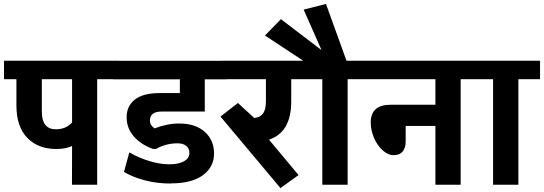

<svg xmlns="http://www.w3.org/2000/svg" viewBox="-35 -937 2759 974"><path d="M248.5 -281.2Q300.3 -281.2 330.6 -315.9V-535.2H177.2V-370.6Q177.2 -281.2 248.5 -281.2ZM250 -181.2Q158.2 -181.2 103.3 -237.8Q48.3 -294.4 48.3 -402.8V-535.2H-14.6V-628.9H568.4V-535.2H458V0H330.1L330.6 -196.3Q297.4 -181.2 250 -181.2Z M833 -6.8V-5.9Q759.8 -5.9 698.2 -22.5Q636.7 -39.1 593.8 -64.9L621.1 -164.1Q667.5 -136.7 722.2 -120.1Q776.9 -103.5 823.5 -103.5Q870.1 -103.5 897.9 -118.7Q925.8 -133.8 925.8 -161.6Q925.8 -183.6 909.9 -196.8Q894 -210 865.7 -210Q806.2 -210 755.9 -181.2H742.2Q682.1 -202.1 644.8 -243.9Q607.4 -285.6 607.4 -342.3Q607.4 -398.9 649.2 -431.9Q690.9 -464.8 774.4 -464.8H877.4V-534.7H539.1V-628.4H1114.3V-534.7H1003.9V-371.1H783.7Q725.6 -371.1 725.6 -325.2Q725.6 -301.8 749 -285.6Q812.5 -310.5 874 -310.5Q956.5 -310.5 1003.7 -268.3Q1050.8 -226.1 1050.8 -158Q1050.8 -89.8 994.4 -48.3Q938 -6.8 833 -6.8Z M1314 -424.3V-535.2H1085V-628.9H1545.9V-535.2H1442.4V-422.4Q1442.4 -266.1 1329.6 -228.5L1479.5 -48.8L1387.7 17.1L1083.5 -345.7L1171.9 -414.6L1254.9 -338.4Q1285.6 -341.8 1299.8 -361.8Q1314 -381.8 1314 -424.3Z M1600.1 0V-535.2H1516.6V-620.1L1309.1 -756.8L1390.1 -839.8L1596.2 -682.6L1505.4 -888.2L1618.7 -917L1722.7 -628.9H1838.4V-535.2H1728.5V0Z M2173.8 0V-298.3H2022.9V-219.2Q2022.9 -186.5 2007.6 -168.2Q1992.2 -149.9 1962.6 -149.9Q1933.1 -149.9 1905.8 -174.8Q1878.4 -199.7 1862.1 -238Q1845.7 -276.4 1845.7 -315.9Q1845.7 -405.8 1947.8 -405.8H2173.8V-535.2H1809.1V-628.9H2412.1V-535.2H2301.8V0Z M2466.3 0V-535.2H2382.8V-628.9H2704.6V-535.2H2594.7V0Z"/></svg>

Font: Yantramanav
Style: Bold
Weight: 700
Version: Version 1.001;PS 1.0;hotconv 1.0.72;makeotf.lib2.5.5900; ttf